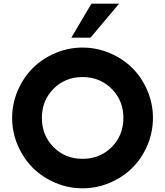

<svg xmlns="http://www.w3.org/2000/svg" viewBox="-20 -1020 903 1050"><path d="M370.1 -814 480 -1000H631.3L475.1 -814ZM431.2 9.8Q353 9.8 281.7 -20.8Q210.4 -51.3 158.9 -102.8Q107.4 -154.3 76.9 -225.6Q46.4 -296.9 46.4 -375Q46.4 -453.1 76.9 -524.4Q107.4 -595.7 158.9 -647.2Q210.4 -698.7 281.7 -729.2Q353 -759.8 431.2 -759.8Q509.8 -759.8 581.3 -729.2Q652.8 -698.7 704.3 -647.2Q755.9 -595.7 786.1 -524.4Q816.4 -453.1 816.4 -375Q816.4 -296.9 786.1 -225.6Q755.9 -154.3 704.3 -102.8Q652.8 -51.3 581.3 -20.8Q509.8 9.8 431.2 9.8ZM431.2 -151.4Q526.4 -151.4 590.6 -215.6Q654.8 -279.8 654.8 -375Q654.8 -470.2 590.6 -534.4Q526.4 -598.6 431.2 -598.6Q336.4 -598.6 272.7 -534.4Q209 -470.2 209 -375Q209 -279.8 272.7 -215.6Q336.4 -151.4 431.2 -151.4Z"/></svg>

Font: Now
Style: Bold
Weight: 700
Designer: Alfredo Marco Pradil
Foundry: Alfredo Marco Pradil
Version: Version 1.002;PS 001.002;hotconv 1.0.88;makeotf.lib2.5.64775